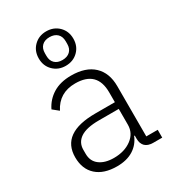

<svg xmlns="http://www.w3.org/2000/svg" viewBox="-201 -941 957 1063"><g transform="rotate(-30 277.5 -409.0)"><path d="M153 -721Q153 -769 184.5 -800Q216 -831 263 -831Q311 -831 342.5 -800Q374 -769 374 -721Q374 -673 342.5 -642Q311 -611 263 -611Q216 -611 184.5 -642Q153 -673 153 -721ZM330 -712V-729Q330 -760 312 -777Q294 -794 263 -794Q232 -794 214.5 -777Q197 -760 197 -729V-712Q197 -682 214.5 -665Q232 -648 263 -648Q294 -648 312 -665Q330 -682 330 -712ZM54 -146Q54 -301 272 -301H397V-364Q397 -501 258 -501Q155 -501 110 -412L73 -442Q97 -492 144 -521Q191 -550 260 -550Q353 -550 403 -503Q453 -456 453 -371V-50H526V0H469Q435 0 417.5 -17Q400 -34 400 -65V-86H396Q377 -39 335 -13Q293 13 231 13Q147 13 100.5 -29Q54 -71 54 -146ZM397 -157V-258H270Q191 -258 152.5 -232.5Q114 -207 114 -160V-134Q114 -87 148 -61.5Q182 -36 239 -36Q307 -36 352 -69.5Q397 -103 397 -157Z"/></g></svg>

Font: IBM Plex Sans JP Light
Style: Regular
Weight: 300
Designer: Mike Abbink; Paul van der Laan; Pieter van Rosmalen; Wujin Sim; Yejin Wi; Jinhee Kim; Boomi Park; Yona Kim; Kichan Ma
Foundry: Sandoll Inc.
Version: Version 1.002